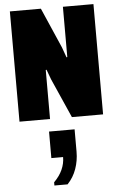

<svg xmlns="http://www.w3.org/2000/svg" viewBox="-68 -732 737 1190"><g transform="rotate(-5 300.0 -136.5)"><path d="M40 0V-686H233L342 -436L365 -372L370 -373V-686H560V0H366L258 -244L235 -306L230 -305V0ZM221 413V393Q256 358 273 320Q290 282 290 242H217V77H376V216Q376 272 358 323Q340 374 303 413Z"/></g></svg>

Font: Chivo Mono Black
Style: Regular
Weight: 900
Designer: Hector Gatti
Foundry: Omnibus-Type
Version: Version 1.008